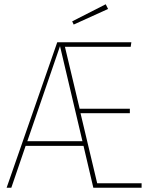

<svg xmlns="http://www.w3.org/2000/svg" viewBox="-20 -879 722 899"><path d="M435 -21H643V0H417L371 -196H100L33 0H11L248 -681H595L592 -660H284L353 -370H588V-349H357ZM108 -218H366L261 -663ZM475 -859 486 -837 325 -764 318 -779Z"/></svg>

Font: Fira Sans Condensed Thin
Style: Regular
Weight: 250
Width: 3
Designer: Carrois Corporate & Edenspiekermann AG
Foundry: Carrois Corporate GbR & Edenspiekermann AG
Version: Version 4.203